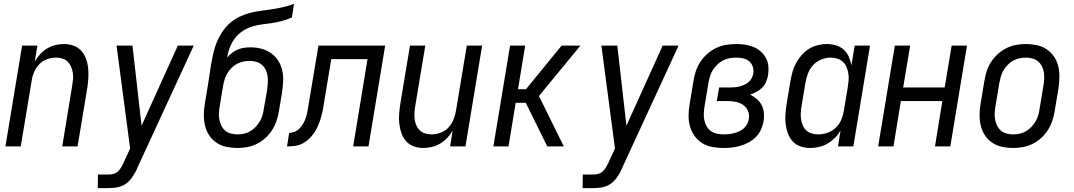

<svg xmlns="http://www.w3.org/2000/svg" viewBox="-20 -755 5540 990"><path d="M8 0 94 -520H173L159 -438Q171 -458 187 -475.5Q203 -493 223 -505Q243 -517 265.5 -522.5Q288 -528 310 -528Q336 -528 359.5 -519.5Q383 -511 399 -493Q415 -475 423.5 -452Q432 -429 434.5 -404Q437 -379 435.5 -353Q434 -327 430 -301L380 0H301L352 -312Q355 -329 356.5 -346Q358 -363 355.5 -379.5Q353 -396 346.5 -411Q340 -426 329 -437Q318 -448 302 -453Q286 -458 269 -458Q246 -458 222.5 -449.5Q199 -441 182 -423Q165 -405 155.5 -382.5Q146 -360 143 -337L87 0Z M484 215 485 145H538Q550 145 563 142Q576 139 586.5 130Q597 121 604 109Q611 97 617 85V84L651 11L581 -520H663L710 -107L897 -520H979L687 113Q686 116 685 119Q684 122 682 124V125Q672 145 657.5 164.5Q643 184 623.5 196Q604 208 581.5 211.5Q559 215 537 215Z M1203 8Q1174 8 1146.5 2Q1119 -4 1096.5 -19Q1074 -34 1059 -56.5Q1044 -79 1037.5 -106Q1031 -133 1031 -161.5Q1031 -190 1036 -219L1053 -322Q1057 -348 1061 -374.5Q1065 -401 1069 -427Q1074 -455 1080.5 -483Q1087 -511 1098 -538Q1109 -565 1126 -590.5Q1143 -616 1165.5 -636Q1188 -656 1215.5 -669Q1243 -682 1271 -689Q1299 -696 1327 -699.5Q1355 -703 1384 -707.5Q1413 -712 1441 -718.5Q1469 -725 1496 -735L1485 -665Q1460 -654 1434.5 -647Q1409 -640 1382.5 -636Q1356 -632 1330 -629Q1304 -626 1279 -618Q1254 -610 1230 -594Q1206 -578 1190 -556Q1174 -534 1164.5 -509Q1155 -484 1151 -458Q1162 -471 1176 -482Q1190 -493 1206 -499.5Q1222 -506 1238.5 -508.5Q1255 -511 1271 -511Q1300 -511 1327 -504Q1354 -497 1376 -482Q1398 -467 1413 -444.5Q1428 -422 1434.5 -395.5Q1441 -369 1440 -340.5Q1439 -312 1435 -283L1418 -181Q1414 -156 1405.5 -131Q1397 -106 1382.5 -83.5Q1368 -61 1348 -43Q1328 -25 1304 -13Q1280 -1 1254 3.5Q1228 8 1203 8ZM1204 -62Q1221 -62 1237.5 -65.5Q1254 -69 1269.5 -78Q1285 -87 1297.5 -100Q1310 -113 1319 -128Q1328 -143 1333 -159.5Q1338 -176 1340 -192L1358 -295Q1360 -312 1361 -329.5Q1362 -347 1359.5 -364Q1357 -381 1349.5 -396Q1342 -411 1329.5 -421.5Q1317 -432 1300.5 -436.5Q1284 -441 1267 -441Q1251 -441 1234.5 -437.5Q1218 -434 1202.5 -426Q1187 -418 1174.5 -405.5Q1162 -393 1153 -378.5Q1144 -364 1139 -348Q1134 -332 1131 -316L1113 -208Q1110 -190 1109 -172.5Q1108 -155 1111 -138.5Q1114 -122 1121.5 -107Q1129 -92 1141 -81.5Q1153 -71 1170 -66.5Q1187 -62 1204 -62Z M1460 0 1471 -70Q1482 -70 1493.5 -73.5Q1505 -77 1515 -84.5Q1525 -92 1532.5 -101.5Q1540 -111 1545.5 -121.5Q1551 -132 1555 -143Q1559 -154 1562 -165Q1565 -176 1566.5 -187Q1568 -198 1570 -209L1622 -520H1966L1880 0H1801L1875 -450H1688L1654 -245Q1651 -225 1647.5 -204Q1644 -183 1638.5 -162Q1633 -141 1625.5 -120.5Q1618 -100 1606.5 -80.5Q1595 -61 1579 -44.5Q1563 -28 1543.5 -17Q1524 -6 1502.5 -3Q1481 0 1460 0Z M2163 8Q2137 8 2113.5 -0.5Q2090 -9 2074 -27Q2058 -45 2050 -68Q2042 -91 2039 -116Q2036 -141 2038 -167Q2040 -193 2044 -219L2094 -520H2173L2121 -208Q2118 -191 2117 -174Q2116 -157 2118 -140.5Q2120 -124 2126.5 -109Q2133 -94 2144.5 -83Q2156 -72 2172 -67Q2188 -62 2205 -62Q2228 -62 2251.5 -70.5Q2275 -79 2292 -97Q2309 -115 2318 -137.5Q2327 -160 2331 -183L2387 -520H2466L2380 0H2301L2314 -82Q2303 -62 2286.5 -44.5Q2270 -27 2250 -15Q2230 -3 2207.5 2.5Q2185 8 2163 8Z M2524 0 2610 -520H2688L2651 -295H2692L2876 -520H2973L2759 -260L2887 0H2802L2691 -225H2639L2602 0Z M2984 215 2985 145H3038Q3050 145 3063 142Q3076 139 3086.5 130Q3097 121 3104 109Q3111 97 3117 85V84L3151 11L3081 -520H3163L3210 -107L3397 -520H3479L3187 113Q3186 116 3185 119Q3184 122 3182 124V125Q3172 145 3157.5 164.5Q3143 184 3123.5 196Q3104 208 3081.5 211.5Q3059 215 3037 215Z M3712 8Q3682 8 3653.5 3Q3625 -2 3601.5 -16.5Q3578 -31 3561.5 -54Q3545 -77 3537.5 -104Q3530 -131 3530.5 -160.5Q3531 -190 3536 -219L3556 -339Q3560 -365 3568.5 -390Q3577 -415 3592 -437.5Q3607 -460 3628.5 -478.5Q3650 -497 3674.5 -508.5Q3699 -520 3725 -524Q3751 -528 3776 -528Q3800 -528 3823 -524.5Q3846 -521 3866 -512.5Q3886 -504 3902.5 -489.5Q3919 -475 3929.5 -455.5Q3940 -436 3942 -413Q3944 -390 3940 -366Q3937 -349 3930 -332.5Q3923 -316 3910 -303Q3897 -290 3881 -281.5Q3865 -273 3848 -267Q3866 -258 3882 -244.5Q3898 -231 3907.5 -212.5Q3917 -194 3919 -172Q3921 -150 3917 -128Q3913 -107 3903.5 -86Q3894 -65 3877.5 -48.5Q3861 -32 3840.5 -21Q3820 -10 3798.5 -3.5Q3777 3 3755 5.5Q3733 8 3712 8ZM3713 -62Q3726 -62 3739 -63.5Q3752 -65 3765.5 -68.5Q3779 -72 3792 -78Q3805 -84 3815.5 -93.5Q3826 -103 3832.5 -115.5Q3839 -128 3841 -141Q3845 -163 3837 -182.5Q3829 -202 3812.5 -213.5Q3796 -225 3775 -229.5Q3754 -234 3732 -234H3676L3688 -304H3744Q3756 -304 3768.5 -305Q3781 -306 3793 -309Q3805 -312 3817 -317.5Q3829 -323 3839.5 -331.5Q3850 -340 3856 -352Q3862 -364 3864 -376Q3867 -394 3861.5 -411Q3856 -428 3843 -439Q3830 -450 3812.5 -454Q3795 -458 3777 -458Q3760 -458 3742.5 -455Q3725 -452 3708.5 -443.5Q3692 -435 3678.5 -422Q3665 -409 3655.5 -394Q3646 -379 3641 -362Q3636 -345 3633 -328L3613 -208Q3610 -190 3609 -171.5Q3608 -153 3611.5 -136Q3615 -119 3623.5 -104Q3632 -89 3646 -79Q3660 -69 3677.5 -65.5Q3695 -62 3713 -62Z M4158 8Q4132 8 4108 0Q4084 -8 4067.5 -26Q4051 -44 4042.5 -67Q4034 -90 4031 -115.5Q4028 -141 4030 -167Q4032 -193 4036 -219L4056 -339Q4060 -362 4066.5 -385.5Q4073 -409 4085 -430.5Q4097 -452 4113.5 -471Q4130 -490 4151 -503Q4172 -516 4196 -522Q4220 -528 4243 -528Q4268 -528 4291 -521Q4314 -514 4330.5 -499Q4347 -484 4356.5 -462.5Q4366 -441 4370 -418L4387 -520H4466L4380 0H4301L4314 -83Q4303 -62 4285.5 -44.5Q4268 -27 4247.5 -15Q4227 -3 4204 2.5Q4181 8 4158 8ZM4200 -62Q4223 -62 4247 -70.5Q4271 -79 4289.5 -96.5Q4308 -114 4317.5 -137Q4327 -160 4331 -183L4351 -303Q4354 -321 4355.5 -339Q4357 -357 4354.5 -374.5Q4352 -392 4345.5 -408Q4339 -424 4327 -435.5Q4315 -447 4298 -452.5Q4281 -458 4263 -458Q4239 -458 4214.5 -448Q4190 -438 4172.5 -419Q4155 -400 4146 -376Q4137 -352 4133 -328L4113 -208Q4110 -191 4109 -173.5Q4108 -156 4110.5 -139.5Q4113 -123 4119.5 -108Q4126 -93 4138 -82Q4150 -71 4166.5 -66.5Q4183 -62 4200 -62Z M4508 0 4594 -520H4673L4637 -304H4851L4887 -520H4966L4880 0H4801L4839 -234H4625L4587 0Z M5203 8Q5174 8 5146.5 2Q5119 -4 5096.5 -19Q5074 -34 5059 -56.5Q5044 -79 5037.5 -106Q5031 -133 5031 -161.5Q5031 -190 5036 -219L5056 -339Q5060 -364 5068 -389Q5076 -414 5091 -436.5Q5106 -459 5126 -477Q5146 -495 5170 -507Q5194 -519 5219.5 -523.5Q5245 -528 5270 -528Q5299 -528 5326.5 -522Q5354 -516 5376.5 -501Q5399 -486 5414.5 -463.5Q5430 -441 5436.5 -414Q5443 -387 5442.5 -358.5Q5442 -330 5438 -301L5418 -181Q5414 -156 5405.5 -131Q5397 -106 5382.5 -83.5Q5368 -61 5348 -43Q5328 -25 5304 -13Q5280 -1 5254 3.5Q5228 8 5203 8ZM5204 -62Q5221 -62 5237.5 -65.5Q5254 -69 5269.5 -78Q5285 -87 5297.5 -100Q5310 -113 5319 -128Q5328 -143 5333 -159.5Q5338 -176 5340 -192L5360 -312Q5363 -330 5364 -347.5Q5365 -365 5362.5 -381.5Q5360 -398 5352.5 -413Q5345 -428 5332.5 -438.5Q5320 -449 5303.5 -453.5Q5287 -458 5270 -458Q5253 -458 5236 -454.5Q5219 -451 5203.5 -442Q5188 -433 5175.5 -420Q5163 -407 5154 -392Q5145 -377 5140.5 -360.5Q5136 -344 5133 -328L5113 -208Q5110 -190 5109 -172.5Q5108 -155 5111 -138.5Q5114 -122 5121.5 -107Q5129 -92 5141 -81.5Q5153 -71 5170 -66.5Q5187 -62 5204 -62Z"/></svg>

Font: Iosevka Algr
Style: Italic
Weight: 400
Italic angle: -9°
Monospace: yes
Designer: Belleve Invis
Foundry: Belleve Invis
Version: Version 26.0.2; ttfautohint (v1.8.3)